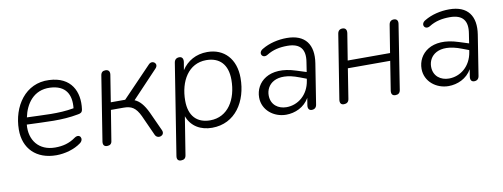

<svg xmlns="http://www.w3.org/2000/svg" viewBox="-58 -793 3347 1277"><g transform="rotate(-10 1616.0 -154.0)"><path d="M269 8C327 8 392 -10 436 -43C469 -67 446 -111 409 -86C366 -55 322 -44 270 -44C160 -44 100 -123 110 -227C241 -223 344 -213 458 -235C476 -238 486 -243 489 -264C505 -380 456 -487 307 -493C147 -501 53 -359 52 -203C51 -75 134 8 269 8ZM119 -274C137 -362 193 -447 305 -442C410 -437 445 -372 435 -280C329 -261 233 -271 119 -274Z M612 6C631 6 643 -3 645 -22L678 -226H763C816 -226 845 -210 874 -149L936 -12C952 22 1006 4 989 -34L931 -161C904 -219 876 -249 844 -262L1018 -446C1046 -476 1005 -508 979 -480L783 -276H686L715 -458C718 -479 708 -492 688 -492C669 -492 658 -483 655 -463L586 -28C583 -6 592 6 612 6Z M1079 186C1100 186 1111 177 1114 157L1155 -99C1182 -26 1246 8 1321 8C1478 8 1564 -128 1564 -286C1564 -414 1489 -494 1375 -494C1299 -494 1239 -459 1202 -402L1211 -456C1214 -478 1205 -492 1186 -492C1166 -492 1154 -481 1151 -461L1054 151C1050 174 1060 186 1079 186ZM1317 -43C1228 -43 1175 -97 1175 -200C1175 -333 1240 -442 1359 -442C1449 -442 1502 -388 1502 -285C1502 -152 1437 -43 1317 -43Z M1821 8C1881 8 1944 -19 1978 -78L1970 -29C1967 -7 1976 6 1994 6C2013 6 2025 -4 2028 -24L2071 -296C2090 -418 2038 -494 1912 -494C1854 -494 1793 -480 1745 -451C1705 -429 1731 -384 1767 -406C1810 -433 1856 -442 1907 -442C1995 -442 2028 -397 2014 -313L2004 -248L1938 -269C1759 -328 1663 -237 1663 -136C1663 -50 1738 8 1821 8ZM1728 -139C1728 -210 1796 -282 1952 -221L1997 -204L1995 -191C1980 -96 1909 -41 1832 -41C1777 -41 1728 -74 1728 -139Z M2211 6C2230 6 2243 -3 2246 -23L2278 -225H2564L2533 -29C2530 -7 2538 6 2559 6C2578 6 2590 -3 2593 -23L2661 -456C2665 -478 2656 -492 2635 -492C2617 -492 2605 -482 2602 -462L2572 -276H2286L2315 -456C2318 -478 2309 -492 2288 -492C2270 -492 2258 -482 2255 -462L2186 -29C2183 -7 2191 6 2211 6Z M2918 8C2978 8 3041 -19 3075 -78L3067 -29C3064 -7 3073 6 3091 6C3110 6 3122 -4 3125 -24L3168 -296C3187 -418 3135 -494 3009 -494C2951 -494 2890 -480 2842 -451C2802 -429 2828 -384 2864 -406C2907 -433 2953 -442 3004 -442C3092 -442 3125 -397 3111 -313L3101 -248L3035 -269C2856 -328 2760 -237 2760 -136C2760 -50 2835 8 2918 8ZM2825 -139C2825 -210 2893 -282 3049 -221L3094 -204L3092 -191C3077 -96 3006 -41 2929 -41C2874 -41 2825 -74 2825 -139Z"/></g></svg>

Font: SN Pro Light
Style: Italic
Weight: 300
Italic angle: -8.99998°
Designer: Tobias Whetton
Foundry: Supernotes
Version: Version 1.001;Glyphs 3.2 (3249)